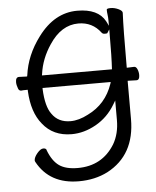

<svg xmlns="http://www.w3.org/2000/svg" viewBox="-49 -523 598 735"><g transform="rotate(-5 250.0 -155.5)"><path d="M102 -63Q64 -109 60 -191V-196H55Q40 -196 35 -195Q26 -195 23 -205Q18 -218 18 -229Q18 -248 31 -248Q37 -248 58 -247H62L63 -251Q73 -328 124 -396Q187 -481 275 -481Q355 -481 382 -431L391 -413V-433Q391 -445 389.5 -455.5Q388 -466 388 -475Q388 -480 403 -480Q418 -480 433 -473Q448 -466 448 -458Q445 -399 445 -252V-247Q466 -248 473.5 -248Q481 -248 485.5 -237.5Q490 -227 490 -215Q490 -196 478 -196Q462 -196 444 -197V-50Q444 88 336 145Q287 170 225 170Q113 170 65 82Q63 78 63 76Q63 64 76 48.5Q89 33 99.5 33Q110 33 112 40V41Q128 83 153.5 101Q179 119 225 119Q319 119 367 41Q390 2 390 -51V-126L381 -111Q353 -64 307 -38Q261 -12 213 -12Q142 -12 102 -63ZM163 -362Q128 -310 120 -252L119 -246H388Q391 -293 391 -382V-399L382 -385Q379 -384 372 -384Q365 -384 361 -389Q329 -432 275 -432Q209 -432 163 -362ZM117 -198V-193Q120 -126 142 -97Q166 -62 213 -62Q245 -62 281 -81Q351 -115 377 -191L379 -198Z"/></g></svg>

Font: Moon Stars Kai HW Light
Style: Regular
Weight: 300
Designer: GuiWonder
Version: Version 1.101